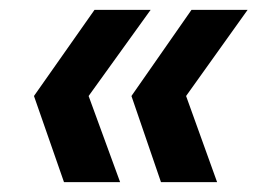

<svg xmlns="http://www.w3.org/2000/svg" viewBox="-20 -490 536 390"><path d="M307 -120 247 -295 369 -470H483L358 -295L421 -120ZM110 -120 49 -295 172 -470H286L160 -295L224 -120Z"/></svg>

Font: DM Sans 12pt SemiBold
Style: Italic
Weight: 600
Italic angle: -10°
Version: Version 4.004;gftools[0.9.30]